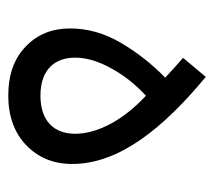

<svg xmlns="http://www.w3.org/2000/svg" viewBox="-47 -479 532 478"><g transform="rotate(90 219.0 -240.0)"><path d="M218.3 5.4C269.5 5.4 311 -9.8 341.8 -39.6C372.6 -69.3 388.2 -107.4 388.2 -153.8C388.2 -272 297.4 -381.8 171.4 -486.3L124 -429.7C139.6 -416.5 156.2 -401.4 173.3 -385.3C139.6 -352.5 110.8 -315.9 86.9 -275.4C63 -234.9 50.8 -192.4 50.8 -148.4C50.8 -104 65.4 -67.4 95.2 -38.6C125 -9.3 166 5.4 218.3 5.4ZM218.3 -74.7C153.3 -74.7 123.5 -110.4 123.5 -161.1C123.5 -189 132.3 -218.8 149.9 -250.5C167 -282.2 189.9 -311 218.3 -337.4C247.1 -310.5 270.5 -281.7 287.6 -250.5C304.7 -218.8 313 -189 313 -161.1C313 -110.4 283.2 -74.7 218.3 -74.7Z"/></g></svg>

Font: Estedad Regular
Style: Regular
Weight: 400
Designer: Amin Abedi
Version: Version 7.3